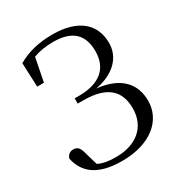

<svg xmlns="http://www.w3.org/2000/svg" viewBox="-178 -870 950 1011"><g transform="rotate(-30 297.5 -364.5)"><path d="M273 16C448 16 549 -74 549 -191C549 -288 493 -367 345 -383C464 -405 523 -475 523 -557C523 -671 444 -745 286 -745C202 -745 132 -727 74 -693L80 -547H121L149 -689C186 -703 226 -709 271 -709C392 -709 439 -650 439 -556C439 -454 375 -395 246 -395H220V-363H255C402 -363 459 -300 459 -197C459 -83 377 -18 255 -18C212 -18 178 -23 148 -38L126 -113C117 -152 104 -166 78 -166C59 -166 43 -155 37 -134C57 -40 127 16 273 16Z"/></g></svg>

Font: Source Han Serif CN
Style: Regular
Weight: 400
Designer: Ryoko NISHIZUKA 西塚涼子 (kana & ideographs); Frank Grießhammer (Latin, Greek & Cyrillic); Wenlong ZHANG 张文龙 (bopomofo); San
Foundry: Adobe
Version: Version 2.003;hotconv 1.1.1;makeotfexe 2.6.0